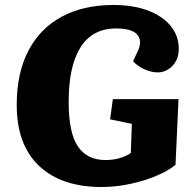

<svg xmlns="http://www.w3.org/2000/svg" viewBox="-20 -735 777 769"><path d="M695 -338 683 -75Q656 -52 608 -31.5Q560 -11 502 1.5Q444 14 387 14Q226 14 136.5 -70.5Q47 -155 47 -315Q47 -442 93.5 -531.5Q140 -621 227 -668Q314 -715 434 -715Q515 -715 573.5 -692.5Q632 -670 664 -630.5Q696 -591 696 -540Q696 -497 670.5 -471Q645 -445 611 -445Q586 -445 557.5 -458Q529 -471 513 -490L534 -535Q550 -573 529 -597Q508 -621 445 -621Q350 -621 302.5 -545.5Q255 -470 255 -327Q255 -203 292 -148.5Q329 -94 402 -94Q461 -94 504 -122L508 -239L421 -257L432 -338Z"/></svg>

Font: Literata 12pt ExtraBold
Style: Italic
Weight: 800
Italic angle: -2°
Designer: Latin by Veronika Burian and Jose Scaglione. Greek by Irene Vlachou. Cyrillic by Vera Evstafieva
Foundry: TypeTogether
Version: Version 3.002